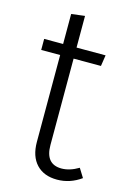

<svg xmlns="http://www.w3.org/2000/svg" viewBox="-105 -709 523 773"><g transform="rotate(15 156.0 -322.0)"><path d="M312 -22Q266 11 212 11Q157 11 126 -22Q95 -55 95 -115V-477H16V-523H95V-648L151 -655V-523H272L265 -477H151V-117Q151 -37 218 -37Q252 -37 289 -59Z"/></g></svg>

Font: Fira Sans Condensed Light
Style: Regular
Weight: 300
Width: 3
Designer: bBox Type GmbH & Carrois Corporate GbR & Edenspiekermann AG
Foundry: bBox Type GmbH & Carrois Corporate GbR & Edenspiekermann AG
Version: Version 4.301